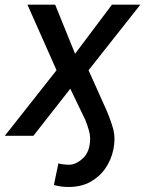

<svg xmlns="http://www.w3.org/2000/svg" viewBox="-29 -565 604 799"><path d="M-8.9 0 206.3 -272.7 85.2 -545.5H200.6L283.4 -341.3L436.8 -545.5H555L339.5 -272.7L412.6 -109.7Q429.3 -72.1 441.1 -31.8Q452.8 8.5 442.5 58.2Q433.9 99.8 410 134.9Q386 170.1 347.5 191.6Q308.9 213.1 256.4 213.1Q224.1 213.1 195.3 204.9L214.1 114.7Q220.2 117.5 235.4 119.1Q250.7 120.7 256.4 120.7Q286.9 120.7 315.7 94.1Q344.5 67.5 345.9 16.7Q346.6 -1.1 341.4 -20.6Q336.3 -40.1 326 -66.1L263.5 -195.7L110.1 0Z"/></svg>

Font: Inter UI Medium
Style: Italic
Weight: 500
Italic angle: 9.39999°
Designer: Rasmus Andersson
Foundry: rsms
Version: 3.2;8d6f07862